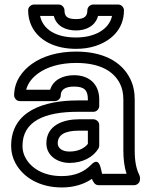

<svg xmlns="http://www.w3.org/2000/svg" viewBox="-20 -790 667 845"><path d="M522.9 -128C522.9 -89.1 527.2 -54.7 537 -25H429.5C424.1 -39.6 420.7 -106.3 380.3 -64.3C353.5 -36.5 313.7 -15 252 -15C170 -15 116 -50.6 91.5 -96.7C83.1 -112.4 79 -129.1 79 -148C79 -256.5 176.2 -298 322.4 -298H391.7C406.8 -298 416.7 -312.3 416.7 -323V-353C416.7 -416.7 375.6 -459 305.9 -459C259.3 -459 214.3 -440.2 200.7 -395H95.2C102.8 -425.3 123.6 -449.5 148.9 -467.7C186 -494.5 242.8 -513 314.7 -513C417.2 -513 479.4 -478.6 508 -421.8C517.7 -402.4 522.9 -379.5 522.9 -352ZM413.7 25H571C581.7 25 596 15.1 596 0V-8C596 -11.6 595.1 -15.7 593.4 -19.2C579.4 -47.1 572.9 -81 572.9 -128V-352C572.9 -385.8 566.4 -416.9 552.6 -444.2C513 -523.1 427.8 -563 314.7 -563C234.5 -563 167.3 -542.6 119.7 -508.3C80.3 -479.9 42.2 -433.8 42.2 -370C42.2 -359.3 52.1 -345 67.2 -345H222.3C233 -345 247.3 -354.9 247.3 -370C247.3 -392.9 263.7 -409 305.9 -409C352.3 -409 366.7 -391.8 366.7 -353V-348H322.4C174.4 -348 29 -302.2 29 -148C29 -121.5 35.1 -96.2 47.3 -73.3C81.7 -8.5 155.2 35 252 35C306.7 35 350.6 20.3 384.5 -2.8C389.5 9.2 396.6 25 413.7 25ZM184.1 -159C184.1 -102.9 235.4 -73 286.1 -73C343.2 -73 389.9 -98.1 413 -136C415.4 -139.9 416.7 -145.5 416.7 -149V-240C416.7 -255.1 402.4 -265 391.7 -265H327.9C258.9 -265 184.1 -239.3 184.1 -159ZM234.1 -159C234.1 -195.8 263.7 -215 327.9 -215H366.7V-156.7C352.9 -138.9 325.3 -123 286.1 -123C250.6 -123 234.1 -140.3 234.1 -159ZM156.3 -720H216.7C228.2 -674.8 269.1 -656 314.7 -656C360.9 -656 400.4 -677.2 411.5 -720H473.1C459.9 -659 394.8 -625 314.7 -625C225.9 -625 169.5 -660 156.3 -720ZM314.7 -706C275.2 -706 263.8 -718.4 263.8 -745C263.8 -755.7 253.9 -770 238.8 -770H128.8C118.1 -770 103.8 -760.1 103.8 -745C103.8 -720.4 108.8 -697 118.9 -675.7C150.1 -610.4 223.9 -575 314.7 -575C344.7 -575 372.8 -579 398.7 -587.2C465.5 -608.4 525.6 -658.5 525.6 -745C525.6 -755.7 515.7 -770 500.6 -770H389.5C378.8 -770 364.5 -760.1 364.5 -745C364.5 -719.2 352.7 -706 314.7 -706Z"/></svg>

Font: Asimov
Style: WidOu
Weight: 500
Designer: Google
Version: Version 2.000980; 2014